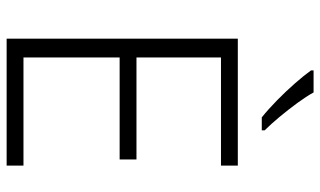

<svg xmlns="http://www.w3.org/2000/svg" viewBox="-218 -770 988 593"><g transform="rotate(90 276.5 -474.0)"><path d="M492 0H100V-714H492V-662H158V-401H473V-349H158V-52H492ZM266 -948Q278 -926 298.5 -898Q319 -870 341.5 -843Q364 -816 383 -797V-788H343Q318 -808 290 -835.5Q262 -863 237.5 -891Q213 -919 198 -940V-948Z"/></g></svg>

Font: Noto Sans Light
Style: Regular
Weight: 300
Designer: Monotype Design Team
Foundry: Monotype Imaging Inc.
Version: Version 2.007